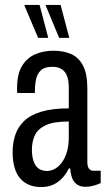

<svg xmlns="http://www.w3.org/2000/svg" viewBox="-20 -744 430 776"><path d="M146 12Q119 12 97.5 3Q76 -6 61 -23.5Q46 -41 38.5 -68Q31 -95 31 -129Q31 -166 41.5 -198Q52 -230 77 -254.5Q102 -279 146.5 -292.5Q191 -306 258 -306V-389Q258 -417 251.5 -435.5Q245 -454 230 -464Q215 -474 192 -474Q161 -474 146 -460.5Q131 -447 126 -424.5Q121 -402 121 -375V-368H50Q49 -372 49 -377Q49 -382 49 -388Q49 -445 69 -477.5Q89 -510 122 -524.5Q155 -539 196 -539Q237 -539 267.5 -525.5Q298 -512 315.5 -479Q333 -446 333 -386V-88Q333 -71 339.5 -62.5Q346 -54 357 -54H387V-4Q374 2 358 6.5Q342 11 325 11Q304 11 290.5 1Q277 -9 271 -26Q265 -43 264 -63H258Q248 -42 232.5 -25Q217 -8 196 2Q175 12 146 12ZM170 -53Q185 -53 200.5 -61Q216 -69 229 -86Q242 -103 250 -128.5Q258 -154 258 -189V-253Q196 -253 164 -237.5Q132 -222 120.5 -196.5Q109 -171 109 -140Q109 -111 116 -91.5Q123 -72 136.5 -62.5Q150 -53 170 -53ZM219 -591 165 -721V-724H225L260 -591ZM134 -591 79 -721 80 -724H140L175 -591Z"/></svg>

Font: Archivo ExtraCondensed
Style: Regular
Weight: 400
Width: 2
Designer: Hector Gatti
Foundry: Omnibus-Type
Version: Version 2.001